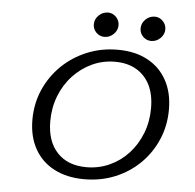

<svg xmlns="http://www.w3.org/2000/svg" viewBox="-53 -799 878 864"><g transform="rotate(5 386.0 -367.0)"><path d="M358.9 11.3Q280.6 11.3 223 -18.5Q165.3 -48.4 134.3 -104Q103.2 -159.7 103.2 -235.5Q103.2 -308.1 130.6 -371Q158.1 -433.9 206.9 -481.5Q255.6 -529 320.2 -555.6Q384.7 -582.3 458.9 -582.3Q537.1 -582.3 593.5 -552Q650 -521.8 680.6 -466.1Q711.3 -410.5 711.3 -333.9Q711.3 -261.3 684.3 -198.4Q657.3 -135.5 609.3 -88.3Q561.3 -41.1 497.2 -14.9Q433.1 11.3 358.9 11.3ZM363.7 -43.5Q419.4 -43.5 468.1 -65.7Q516.9 -87.9 553.2 -127.4Q589.5 -166.9 610.1 -219.8Q630.6 -272.6 630.6 -333.1Q630.6 -394.4 609.3 -437.5Q587.9 -480.6 547.6 -504Q507.3 -527.4 451.6 -527.4Q396 -527.4 347.6 -504.8Q299.2 -482.3 262.1 -442.3Q225 -402.4 204.4 -349.2Q183.9 -296 183.9 -235.5Q183.9 -145.2 231.5 -94.4Q279 -43.5 363.7 -43.5ZM393.5 -634.7Q371.8 -634.7 356.5 -650Q341.1 -665.3 341.1 -687.1Q341.1 -710.5 358.9 -727.8Q376.6 -745.2 400.8 -745.2Q421.8 -745.2 437.1 -729.4Q452.4 -713.7 452.4 -691.9Q452.4 -669.4 434.7 -652Q416.9 -634.7 393.5 -634.7ZM604.8 -634.7Q583.1 -634.7 567.7 -650Q552.4 -665.3 552.4 -687.1Q552.4 -710.5 570.2 -727.8Q587.9 -745.2 612.1 -745.2Q633.1 -745.2 648.4 -729.4Q663.7 -713.7 663.7 -691.9Q663.7 -669.4 646 -652Q628.2 -634.7 604.8 -634.7Z"/></g></svg>

Font: Playfair 5pt SemiExpanded Light
Style: Italic
Weight: 300
Width: 6
Italic angle: -15.6°
Designer: Claus Eggers Sørensen
Foundry: Claus Eggers Sørensen
Version: Version 2.203